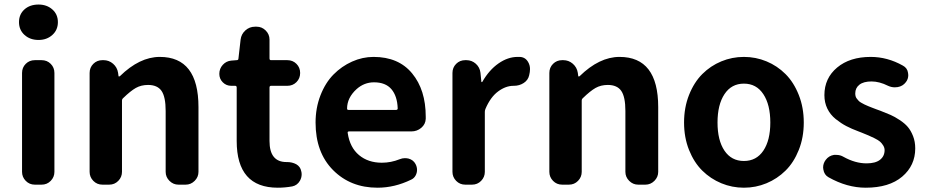

<svg xmlns="http://www.w3.org/2000/svg" viewBox="-20 -830 4166 863"><path d="M136.7 0Q112.3 0 95.7 -17.1Q79.1 -34.2 79.1 -57.6V-502Q79.1 -526.4 95.7 -543Q112.3 -559.6 136.7 -559.6H167Q191.4 -559.6 208 -543Q224.6 -526.4 224.6 -502V-57.6Q224.6 -34.2 208 -17.1Q191.4 0 167 0ZM153.3 -650.4Q115.2 -650.4 90.3 -672.9Q65.4 -695.3 65.4 -730.5Q65.4 -765.6 89.8 -787.6Q114.3 -809.6 153.3 -809.6Q190.4 -809.6 215.3 -787.6Q240.2 -765.6 240.2 -730.5Q240.2 -695.3 215.3 -672.9Q190.4 -650.4 153.3 -650.4Z M440.4 0Q416 0 399.4 -17.1Q382.8 -34.2 382.8 -57.6V-502Q382.8 -526.4 399.4 -543Q416 -559.6 440.4 -559.6H445.3Q469.7 -559.6 488.3 -543.5Q506.8 -527.3 510.7 -502.9L512.7 -488.3Q512.7 -486.3 514.6 -486.3Q516.6 -486.3 518.6 -487.3Q607.4 -574.2 698.2 -574.2Q872.1 -574.2 872.1 -348.6V-57.6Q872.1 -34.2 855 -17.1Q837.9 0 814.5 0H782.2Q758.8 0 741.7 -17.1Q724.6 -34.2 724.6 -57.6V-331.1Q724.6 -394.5 706.1 -421.4Q687.5 -448.2 645.5 -448.2Q614.3 -448.2 590.3 -434.6Q566.4 -420.9 534.2 -389.6Q528.3 -384.8 528.3 -377.9V-57.6Q528.3 -34.2 511.7 -17.1Q495.1 0 470.7 0Z M1228.5 13.7Q1043.9 13.7 1043.9 -196.3V-436.5Q1043.9 -444.3 1037.1 -444.3H1019.5Q997.1 -444.3 981.4 -460Q965.8 -475.6 965.8 -498Q965.8 -521.5 981.4 -538.6Q997.1 -555.7 1019.5 -557.6L1043.9 -559.6Q1051.8 -559.6 1051.8 -567.4L1061.5 -652.3Q1064.5 -676.8 1083 -693.4Q1101.6 -710 1126 -710H1133.8Q1157.2 -710 1174.3 -692.9Q1191.4 -675.8 1191.4 -652.3V-567.4Q1191.4 -559.6 1198.2 -559.6H1271.5Q1295.9 -559.6 1312.5 -543Q1329.1 -526.4 1329.1 -502Q1329.1 -477.5 1312.5 -460.9Q1295.9 -444.3 1271.5 -444.3H1198.2Q1191.4 -444.3 1191.4 -436.5V-196.3Q1191.4 -101.6 1267.6 -101.6Q1268.6 -101.6 1269 -101.6Q1269.5 -101.6 1270.5 -101.6Q1293 -101.6 1311.5 -91.8Q1330.1 -81.1 1334 -60.5Q1335.9 -53.7 1335.9 -46.9Q1335.9 -31.2 1328.1 -17.6Q1316.4 2.9 1293.9 7.8Q1260.7 13.7 1228.5 13.7Z M1676.8 13.7Q1555.7 13.7 1477.1 -65.4Q1398.4 -144.5 1398.4 -279.3Q1398.4 -344.7 1420.4 -401.4Q1442.4 -458 1479 -495.1Q1515.6 -532.2 1562.5 -553.2Q1609.4 -574.2 1659.2 -574.2Q1771.5 -574.2 1832.5 -500Q1893.6 -425.8 1893.6 -305.7Q1893.6 -300.8 1893.6 -295.9Q1892.6 -271.5 1873.5 -255.4Q1854.5 -239.3 1829.1 -239.3H1548.8Q1541 -239.3 1543 -231.4Q1552.7 -167 1593.8 -132.8Q1634.8 -98.6 1696.3 -98.6Q1737.3 -98.6 1776.4 -114.3Q1788.1 -119.1 1799.8 -119.1Q1808.6 -119.1 1816.4 -117.2Q1837.9 -111.3 1847.7 -92.8Q1854.5 -80.1 1854.5 -66.4Q1854.5 -52.7 1847.7 -40.5Q1840.8 -28.3 1828.1 -22.5Q1753.9 13.7 1676.8 13.7ZM1540 -341.8Q1540 -335.9 1546.9 -335.9H1759.8Q1767.6 -335.9 1767.6 -342.8Q1767.6 -342.8 1767.6 -342.8Q1765.6 -398.4 1739.3 -429.2Q1712.9 -460 1661.1 -460Q1617.2 -460 1583 -429.7Q1540 -390.6 1540 -341.8Z M2071.3 0Q2046.9 0 2030.3 -17.1Q2013.7 -34.2 2013.7 -57.6V-502Q2013.7 -526.4 2030.3 -543Q2046.9 -559.6 2071.3 -559.6H2076.2Q2100.6 -559.6 2118.7 -543.5Q2136.7 -527.3 2139.6 -502.9L2143.6 -462.9Q2143.6 -460.9 2145.5 -460.9Q2147.5 -460.9 2148.4 -462.9Q2178.7 -515.6 2220.7 -544.9Q2262.7 -574.2 2306.6 -574.2Q2311.5 -574.2 2316.4 -574.2Q2340.8 -573.2 2353.5 -551.8Q2362.3 -537.1 2362.3 -519.5Q2362.3 -512.7 2361.3 -505.9L2358.4 -491.2Q2353.5 -469.7 2334 -457Q2314.5 -444.3 2290 -444.3Q2289.1 -444.3 2288.1 -444.3Q2252.9 -444.3 2218.8 -418.9Q2184.6 -393.6 2162.1 -340.8Q2159.2 -334 2159.2 -327.1V-57.6Q2159.2 -34.2 2142.6 -17.1Q2126 0 2101.6 0Z M2506.8 0Q2482.4 0 2465.8 -17.1Q2449.2 -34.2 2449.2 -57.6V-502Q2449.2 -526.4 2465.8 -543Q2482.4 -559.6 2506.8 -559.6H2511.7Q2536.1 -559.6 2554.7 -543.5Q2573.2 -527.3 2577.1 -502.9L2579.1 -488.3Q2579.1 -486.3 2581.1 -486.3Q2583 -486.3 2585 -487.3Q2673.8 -574.2 2764.6 -574.2Q2938.5 -574.2 2938.5 -348.6V-57.6Q2938.5 -34.2 2921.4 -17.1Q2904.3 0 2880.9 0H2848.6Q2825.2 0 2808.1 -17.1Q2791 -34.2 2791 -57.6V-331.1Q2791 -394.5 2772.5 -421.4Q2753.9 -448.2 2711.9 -448.2Q2680.7 -448.2 2656.7 -434.6Q2632.8 -420.9 2600.6 -389.6Q2594.7 -384.8 2594.7 -377.9V-57.6Q2594.7 -34.2 2578.1 -17.1Q2561.5 0 2537.1 0Z M3054.7 -279.3Q3054.7 -346.7 3077.1 -403.3Q3099.6 -460 3136.7 -497.1Q3173.8 -534.2 3222.2 -554.2Q3270.5 -574.2 3323.7 -574.2Q3377 -574.2 3425.3 -554.2Q3473.6 -534.2 3510.7 -497.1Q3547.9 -460 3570.3 -403.3Q3592.8 -346.7 3592.8 -279.3Q3592.8 -211.9 3570.3 -155.8Q3547.9 -99.6 3510.7 -63Q3473.6 -26.4 3425.3 -6.3Q3377 13.7 3323.7 13.7Q3270.5 13.7 3222.2 -6.3Q3173.8 -26.4 3136.7 -63Q3099.6 -99.6 3077.1 -155.8Q3054.7 -211.9 3054.7 -279.3ZM3442.4 -279.3Q3442.4 -359.4 3411.1 -406.7Q3379.9 -454.1 3323.7 -454.1Q3267.6 -454.1 3236.3 -406.7Q3205.1 -359.4 3205.1 -279.3Q3205.1 -199.2 3236.3 -152.8Q3267.6 -106.4 3323.7 -106.4Q3379.9 -106.4 3411.1 -152.8Q3442.4 -199.2 3442.4 -279.3Z M3871.1 13.7Q3787.1 13.7 3704.1 -33.2Q3684.6 -43.9 3680.7 -68.4Q3679.7 -73.2 3679.7 -77.1Q3679.7 -95.7 3691.4 -111.3Q3705.1 -129.9 3728.5 -133.8Q3734.4 -133.8 3739.3 -133.8Q3756.8 -133.8 3771.5 -125Q3824.2 -95.7 3875 -95.7Q3915 -95.7 3935.5 -111.8Q3956.1 -127.9 3956.1 -155.3Q3956.1 -166 3949.7 -176.3Q3943.4 -186.5 3935.5 -193.4Q3927.7 -200.2 3911.1 -208.5Q3894.5 -216.8 3883.8 -221.2Q3873 -225.6 3851.6 -234.4Q3842.8 -237.3 3838.9 -239.3Q3807.6 -251 3784.2 -263.2Q3760.7 -275.4 3736.3 -294.9Q3711.9 -314.5 3698.7 -341.8Q3685.5 -369.1 3685.5 -402.3Q3685.5 -478.5 3742.7 -526.4Q3799.8 -574.2 3893.6 -574.2Q3968.8 -574.2 4038.1 -535.2Q4058.6 -524.4 4061.5 -502Q4062.5 -497.1 4062.5 -492.2Q4062.5 -474.6 4051.8 -460.9Q4038.1 -442.4 4014.6 -438.5Q4008.8 -437.5 4002 -437.5Q3986.3 -437.5 3971.7 -444.3Q3932.6 -463.9 3897.5 -463.9Q3861.3 -463.9 3842.8 -449.2Q3824.2 -434.6 3824.2 -410.2Q3824.2 -403.3 3825.7 -397.5Q3827.1 -391.6 3831.5 -386.2Q3835.9 -380.9 3839.8 -376.5Q3843.8 -372.1 3852.1 -367.7Q3860.4 -363.3 3865.7 -360.4Q3871.1 -357.4 3882.3 -353Q3893.6 -348.6 3899.4 -346.2Q3905.3 -343.8 3918.5 -338.9Q3931.6 -334 3937.5 -332Q3964.8 -321.3 3982.9 -313.5Q4001 -305.7 4023.9 -290.5Q4046.9 -275.4 4060.5 -259.3Q4074.2 -243.2 4084 -218.3Q4093.8 -193.4 4093.8 -163.1Q4093.8 -85.9 4035.2 -36.1Q3976.6 13.7 3871.1 13.7Z"/></svg>

Font: Gen Jyuu Gothic Bold
Style: Bold
Weight: 700
Designer: [Source Han Sans]
Ryoko NISHIZUKA  (kana & ideographs); Paul D. Hunt (Latin, Greek & Cyrillic); Wenlong ZHANG  (bopomofo
Version: Version 1.002.20150607